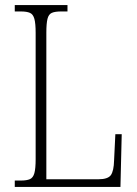

<svg xmlns="http://www.w3.org/2000/svg" viewBox="-20 -734 538 754"><path d="M38 0V-25H62Q85 -25 97.5 -30.5Q110 -36 115 -54Q120 -72 120 -109V-605Q120 -642 115 -660Q110 -678 97.5 -683.5Q85 -689 62 -689H38V-714H245V-689H220Q196 -689 183.5 -683.5Q171 -678 166.5 -660Q162 -642 162 -606V-30H366Q404 -30 415.5 -46.5Q427 -63 428 -104L433 -207H458L453 0Z"/></svg>

Font: Noto Serif Tamil Condensed ExtraLight
Style: Regular
Weight: 200
Width: 3
Designer: Indian Type Foundry, Tom Grace, and the Monotype Design Team
Foundry: Monotype Imaging Inc.
Version: Version 2.004; ttfautohint (v1.8.4.7-5d5b)